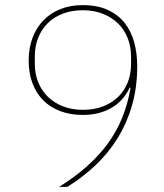

<svg xmlns="http://www.w3.org/2000/svg" viewBox="-20 -730 640 750"><path d="M516 -472Q516 -387 495 -316Q474 -245 437 -186.5Q400 -128 350.5 -82Q301 -36 243 0H211Q333 -76 401 -169Q469 -262 490 -387L487 -388Q461 -334 413.5 -307.5Q366 -281 304 -281Q256 -281 216.5 -295.5Q177 -310 149.5 -337.5Q122 -365 107 -404.5Q92 -444 92 -493Q92 -542 107 -582Q122 -622 149.5 -650.5Q177 -679 216 -694.5Q255 -710 303 -710Q360 -710 400.5 -691.5Q441 -673 466.5 -641Q492 -609 504 -565.5Q516 -522 516 -472ZM304 -301Q349 -301 384 -315Q419 -329 443 -353Q467 -377 479.5 -409.5Q492 -442 492 -480V-508Q492 -547 479 -580.5Q466 -614 441.5 -638Q417 -662 382 -676Q347 -690 304 -690Q260 -690 225 -676.5Q190 -663 166 -639Q142 -615 129 -582Q116 -549 116 -511V-480Q116 -442 129 -409.5Q142 -377 166 -353Q190 -329 225 -315Q260 -301 304 -301Z"/></svg>

Font: IBM Plex Mono Thin
Style: Regular
Weight: 100
Monospace: yes
Designer: Mike Abbink, Paul van der Laan, Pieter van Rosmalen
Foundry: Bold Monday
Version: Version 2.3